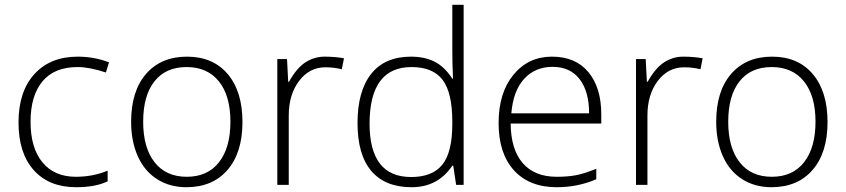

<svg xmlns="http://www.w3.org/2000/svg" viewBox="-20 -780 3569 810"><path d="M300.8 9.8Q187 9.8 122.6 -62Q58.1 -133.8 58.1 -263.7Q58.1 -393.6 125 -467.3Q191.9 -541 308.1 -541Q377 -541 439.9 -517.1L426.8 -474.1Q357.9 -497.1 307.1 -497.1Q209.5 -497.1 159.2 -436.8Q108.9 -376.5 108.9 -266.1Q108.9 -155.8 159.2 -95Q209.5 -34.2 299.8 -34.2Q372.1 -34.2 434.1 -60.1V-15.1Q383.3 9.8 300.8 9.8Z M631.6 -436.8Q584 -376.5 584 -266.6Q584 -156.7 632.1 -95.5Q680.2 -34.2 768.1 -34.2Q856 -34.2 904.1 -95.7Q952.1 -157.2 952.1 -266.6Q952.1 -376 903.6 -436.5Q855 -497.1 767.1 -497.1Q679.2 -497.1 631.6 -436.8ZM766.1 9.8Q696.3 9.8 643.1 -23.9Q589.8 -57.6 561.5 -120.6Q533.2 -183.6 533.2 -266.1Q533.2 -396 596.4 -468.5Q659.7 -541 769 -541Q878.4 -541 940.7 -467.5Q1002.9 -394 1002.9 -265.1Q1002.9 -136.2 939.9 -63.2Q877 9.8 766.1 9.8Z M1431.2 -534.2 1421.9 -487.8Q1388.7 -496.1 1353 -496.1Q1285.2 -496.1 1241.7 -438.5Q1198.2 -380.9 1198.2 -293V0H1149.9V-530.8H1190.9L1195.8 -435.1H1199.2Q1231.9 -493.7 1269 -517.3Q1306.2 -541 1349.1 -541Q1392.1 -541 1431.2 -534.2Z M1716.3 -497.1Q1539.6 -497.1 1539.1 -258.8Q1539.1 -33.2 1714.4 -33.2Q1804.2 -33.2 1846.2 -85.4Q1888.2 -137.7 1888.2 -257.8V-266.1Q1888.2 -389.2 1847.2 -443.1Q1806.2 -497.1 1716.3 -497.1ZM1713.4 -541Q1771 -541 1813 -520Q1855 -499 1888.2 -448.2H1891.1Q1888.2 -509.8 1888.2 -568.8V-759.8H1936V0H1904.3L1892.1 -81.1H1888.2Q1827.6 9.8 1716.3 9.8Q1605 9.8 1546.6 -58.6Q1488.3 -127 1488.3 -261.2Q1488.3 -395.5 1545.9 -468.3Q1603.5 -541 1713.4 -541Z M2137.2 -301.8H2465.3Q2465.3 -394 2425.3 -446Q2385.3 -498 2311.5 -498Q2237.8 -498 2191.4 -447.5Q2145 -397 2137.2 -301.8ZM2516.6 -297.9V-258.8H2134.3Q2135.3 -149.4 2185.3 -91.8Q2235.4 -34.2 2328.6 -34.2Q2374 -34.2 2408.4 -40.5Q2442.9 -46.9 2495.6 -67.9V-23.9Q2418 9.8 2328.6 9.8Q2212.9 9.8 2148.2 -61.5Q2083.5 -132.8 2083.5 -260.7Q2083.5 -388.7 2146.2 -464.8Q2209 -541 2308.6 -541Q2408.2 -541 2462.4 -475.6Q2516.6 -410.2 2516.6 -297.9Z M2944.3 -534.2 2935.1 -487.8Q2901.9 -496.1 2866.2 -496.1Q2798.3 -496.1 2754.9 -438.5Q2711.4 -380.9 2711.4 -293V0H2663.1V-530.8H2704.1L2709 -435.1H2712.4Q2745.1 -493.7 2782.2 -517.3Q2819.3 -541 2862.3 -541Q2905.3 -541 2944.3 -534.2Z M3099.9 -436.8Q3052.2 -376.5 3052.2 -266.6Q3052.2 -156.7 3100.3 -95.5Q3148.4 -34.2 3236.3 -34.2Q3324.2 -34.2 3372.3 -95.7Q3420.4 -157.2 3420.4 -266.6Q3420.4 -376 3371.8 -436.5Q3323.2 -497.1 3235.4 -497.1Q3147.5 -497.1 3099.9 -436.8ZM3234.4 9.8Q3164.6 9.8 3111.3 -23.9Q3058.1 -57.6 3029.8 -120.6Q3001.5 -183.6 3001.5 -266.1Q3001.5 -396 3064.7 -468.5Q3127.9 -541 3237.3 -541Q3346.7 -541 3408.9 -467.5Q3471.2 -394 3471.2 -265.1Q3471.2 -136.2 3408.2 -63.2Q3345.2 9.8 3234.4 9.8Z"/></svg>

Font: OpenSans-Light
Style: Regular
Weight: 300
Foundry: Ascender Corporation
Version: Version 1.10